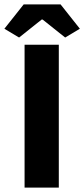

<svg xmlns="http://www.w3.org/2000/svg" viewBox="-37 -855 384 875"><path d="M75 0H231V-651H75ZM50 -684 153 -766H157L260 -684L327 -724L239 -835H71L-17 -724Z"/></svg>

Font: DAIFUKU Sans
Style: Bold
Weight: 700
Designer: Original font ‘Source Han Sans JP’ : Paul D. Hunt
Foundry: Daifuku
Version: Version 1.000